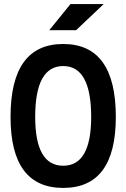

<svg xmlns="http://www.w3.org/2000/svg" viewBox="-20 -921 626 951"><path d="M293 9.8Q32.2 9.8 32.2 -341.8Q32.2 -703.1 293 -703.1Q553.7 -703.1 553.7 -341.8Q553.7 9.8 293 9.8ZM293 -100.1Q431.6 -100.1 431.6 -341.8Q431.6 -593.8 293 -593.8Q154.3 -593.8 154.3 -341.8Q154.3 -100.1 293 -100.1ZM224.1 -771.5 329.1 -900.9H493.7L356.9 -771.5Z"/></svg>

Font: Caskaydia Cove SemiBold
Style: Regular
Weight: 600
Monospace: yes
Designer: Aaron Bell
Foundry: Saja Typeworks
Version: Version 4.300; ttfautohint (v1.8.3)